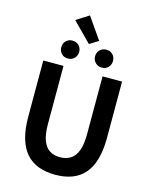

<svg xmlns="http://www.w3.org/2000/svg" viewBox="-160 -1234 1068 1350"><g transform="rotate(15 374.0 -559.0)"><path d="M375.6 13.8Q307.5 13.8 254 -5.9Q200.6 -25.5 163.5 -67.2Q126.4 -109 107 -175Q87.7 -241 87.7 -332.8V-740.8H234.7V-319.8Q234.7 -243.4 251.9 -198.2Q269.1 -153 300.7 -133.5Q332.2 -114 375.6 -114Q419.5 -114 451.6 -133.5Q483.6 -153 501.3 -198.2Q519 -243.4 519 -319.8V-740.8H661.1V-332.8Q661.1 -241 642.2 -175Q623.2 -109 586.3 -67.2Q549.3 -25.5 496.2 -5.9Q443 13.8 375.6 13.8ZM250.1 -798.7Q221.9 -798.7 203.7 -817.5Q185.5 -836.4 185.5 -863.5Q185.5 -892.2 203.7 -910.6Q221.9 -928.9 250.1 -928.9Q278.6 -928.9 297.2 -910.6Q315.8 -892.2 315.8 -863.5Q315.8 -836.4 297.2 -817.5Q278.6 -798.7 250.1 -798.7ZM367.3 -935.4 230.7 -1073.7 322.8 -1131.8 431.5 -975.6ZM497.2 -798.7Q469 -798.7 450.3 -817.5Q431.6 -836.4 431.6 -863.5Q431.6 -892.2 450.3 -910.6Q469 -928.9 497.2 -928.9Q525.5 -928.9 543.8 -910.6Q562.1 -892.2 562.1 -863.5Q562.1 -836.4 543.8 -817.5Q525.5 -798.7 497.2 -798.7Z"/></g></svg>

Font: Noto Sans TC
Style: Regular
Weight: 100
Designer: Ryoko NISHIZUKA 西塚涼子 (kana, bopomofo & ideographs); Paul D. Hunt (Latin, Greek & Cyrillic); Sandoll Communications 산돌커뮤니
Foundry: Adobe
Version: Version 2.004;hotconv 1.0.118;makeotfexe 2.5.65603